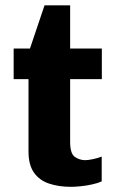

<svg xmlns="http://www.w3.org/2000/svg" viewBox="-20 -694 438 724"><path d="M248 10.5Q201 10.5 164.8 -1.8Q128.5 -14 108 -43.2Q87.5 -72.5 87.5 -122V-395.5H31.5V-511H93L148 -674H244.5V-511H364V-395.5H244.5V-158.5Q244.5 -114.5 262.5 -102.2Q280.5 -90 301.5 -90Q312.5 -90 332 -94.2Q351.5 -98.5 363.5 -103.5V-10Q349.5 -3.5 328.2 1.2Q307 6 285.5 8.2Q264 10.5 248 10.5Z"/></svg>

Font: Chivo Medium
Style: Regular
Weight: 500
Designer: Hector Gatti
Foundry: Omnibus-Type
Version: Version 2.002